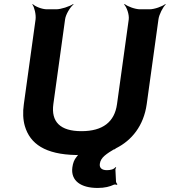

<svg xmlns="http://www.w3.org/2000/svg" viewBox="-20 -757 840 950"><path d="M509 85C483 85 471 73 474 53C476 38 484 25 498 13C511 2 528 -9 547 -20C548 -21 546 -22 545 -21V-17C547 -18 553 -23 555 -24C631 -62 691 -134 706 -242L764 -661C767 -685 786 -722 800 -735L798 -737C783 -725 744 -711 720 -711H673C649 -711 611 -725 597 -737L594 -735C607 -722 620 -685 617 -661L559 -242C547 -154 489 -108 383 -108C278 -108 232 -154 244 -242L302 -661C305 -685 327 -722 344 -735L342 -737C324 -725 282 -711 258 -711H212C188 -711 153 -725 142 -737L140 -735C150 -722 159 -685 156 -661L98 -242C92 -201 94 -164 103 -133C129 -45 204 7 356 10C362 10 372 10 376 7L373 4C369 6 362 14 359 19C347 33 341 50 338 71C329 138 381 173 463 173C499 173 524 166 543 157C547 155 555 156 558 158L561 154C558 152 554 145 554 141L551 81C551 78 554 74 555 72L551 70C544 81 526 85 509 85Z"/></svg>

Font: Asimov
Style: EdgeWideIt
Weight: 500
Designer: Google
Version: Version 2.000980: 2014